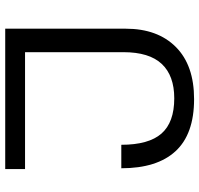

<svg xmlns="http://www.w3.org/2000/svg" viewBox="-34 -730 764 736"><g transform="rotate(90 348.0 -362.0)"><path d="M90 0V-462Q90 -584 160 -654Q230 -724 360 -724Q494 -724 559.5 -653Q625 -582 625 -445H535Q535 -550 492 -599Q449 -648 357 -648Q270 -648 225 -600Q180 -552 180 -453V-76H628V0Z"/></g></svg>

Font: Noto Sans Living
Style: Regular
Weight: 400
Designer: Monotype Design Team
Foundry: Monotype Imaging Inc.
Version: Version 2.013; ttfautohint (v1.8.4.7-5d5b)